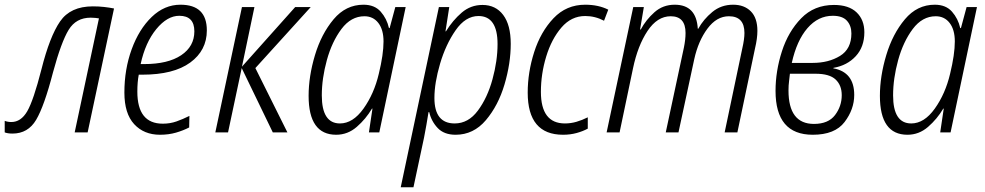

<svg xmlns="http://www.w3.org/2000/svg" viewBox="-64 -562 4179 815"><path d="M-11 5Q55 5 89.5 -53.5Q124 -112 161 -255Q196 -384 227.5 -435.5Q259 -487 321 -487Q332 -487 340.5 -486Q349 -485 356 -484L253 0H308L420 -526Q400 -530 377.5 -532.5Q355 -535 330 -535Q235 -535 191 -471Q147 -407 112 -268Q78 -135 51.5 -89.5Q25 -44 -16 -44Q-31 -44 -44 -49V0Q-31 5 -11 5Z M615 10Q652 10 683 1Q714 -8 739 -21L740 -70Q712 -56 685 -46.5Q658 -37 627 -37Q519 -37 519 -173Q519 -214 525 -245H540Q673 -245 743.5 -296.5Q814 -348 814 -433Q814 -542 702 -542Q634 -542 580 -490Q526 -438 495 -353Q464 -268 464 -169Q464 -80 505.5 -35Q547 10 615 10ZM533 -290Q553 -382 599.5 -438.5Q646 -495 697 -495Q761 -495 761 -429Q761 -365 705 -327.5Q649 -290 548 -290Z M850 0 963 -532H1016L963 -279L1189 -532H1255L1020 -273L1156 0H1094L962 -273L904 0Z M1379 -38Q1302 -38 1302 -157Q1302 -229 1323.5 -307Q1345 -385 1385.5 -439Q1426 -493 1483 -493Q1520 -493 1542 -464.5Q1564 -436 1564 -386Q1564 -331 1544 -249Q1524 -164 1479 -101Q1434 -38 1379 -38ZM1363 10Q1412 10 1450.5 -23.5Q1489 -57 1515 -101H1517L1502 0H1546L1658 -532H1614L1590 -443H1587Q1578 -483 1552 -512.5Q1526 -542 1479 -542Q1404 -542 1352 -480Q1300 -418 1273 -328Q1246 -238 1246 -155Q1246 10 1363 10Z M1866 -38Q1780 -38 1780 -146Q1780 -210 1804 -291.5Q1828 -373 1870 -433.5Q1912 -494 1967 -494Q2048 -494 2048 -375Q2048 -304 2026.5 -225.5Q2005 -147 1964.5 -92.5Q1924 -38 1866 -38ZM1637 233H1691L1736 22Q1741 -3 1746 -32Q1751 -61 1755 -86H1758Q1767 -47 1794 -18.5Q1821 10 1870 10Q1946 10 1998.5 -52Q2051 -114 2077.5 -203.5Q2104 -293 2104 -376Q2104 -456 2072 -498.5Q2040 -541 1984 -541Q1934 -541 1896 -508.5Q1858 -476 1829 -429H1827L1843 -532H1799Z M2326 10Q2357 10 2384 2.5Q2411 -5 2431 -16V-64Q2407 -52 2383 -45Q2359 -38 2334 -38Q2232 -38 2232 -172Q2232 -248 2254.5 -322Q2277 -396 2319 -445Q2361 -494 2420 -494Q2462 -494 2500 -474L2518 -521Q2476 -542 2420 -542Q2340 -542 2285.5 -484.5Q2231 -427 2203.5 -341Q2176 -255 2176 -169Q2176 10 2326 10Z M2511 0H2566L2623 -272Q2643 -368 2684.5 -430.5Q2726 -493 2783 -493Q2846 -493 2846 -422Q2846 -394 2839 -360L2762 0H2816L2883 -311Q2900 -388 2939 -440.5Q2978 -493 3030 -493Q3096 -493 3096 -422Q3096 -396 3087 -357L3012 0H3066L3141 -357Q3151 -399 3151 -431Q3151 -486 3123 -514Q3095 -542 3048 -542Q2997 -542 2959.5 -511Q2922 -480 2900 -440H2898Q2892 -542 2800 -542Q2750 -542 2714 -510Q2678 -478 2656 -437H2653L2669 -532H2624Z M3386 10Q3480 10 3521 -44Q3562 -98 3562 -159Q3562 -256 3473 -272L3474 -274Q3532 -284 3568.5 -323.5Q3605 -363 3605 -425Q3605 -478 3572 -509.5Q3539 -541 3476 -541Q3392 -541 3337 -484.5Q3282 -428 3255 -344Q3228 -260 3228 -176Q3228 10 3386 10ZM3297 -295Q3318 -390 3363.5 -442.5Q3409 -495 3471 -495Q3512 -495 3531 -474Q3550 -453 3550 -420Q3550 -354 3501.5 -324.5Q3453 -295 3386 -295ZM3391 -36Q3283 -36 3283 -178Q3283 -200 3285.5 -218.5Q3288 -237 3289 -249H3398Q3457 -249 3483 -224.5Q3509 -200 3509 -158Q3509 -111 3480.5 -73.5Q3452 -36 3391 -36Z M3804 -38Q3727 -38 3727 -157Q3727 -229 3748.5 -307Q3770 -385 3810.5 -439Q3851 -493 3908 -493Q3945 -493 3967 -464.5Q3989 -436 3989 -386Q3989 -331 3969 -249Q3949 -164 3904 -101Q3859 -38 3804 -38ZM3788 10Q3837 10 3875.5 -23.5Q3914 -57 3940 -101H3942L3927 0H3971L4083 -532H4039L4015 -443H4012Q4003 -483 3977 -512.5Q3951 -542 3904 -542Q3829 -542 3777 -480Q3725 -418 3698 -328Q3671 -238 3671 -155Q3671 10 3788 10Z"/></svg>

Font: Noto Sans Display SemiCondensed Light
Style: Italic
Weight: 300
Width: 4
Italic angle: -12°
Designer: Monotype Design Team
Foundry: Monotype Imaging Inc.
Version: Version 1.900